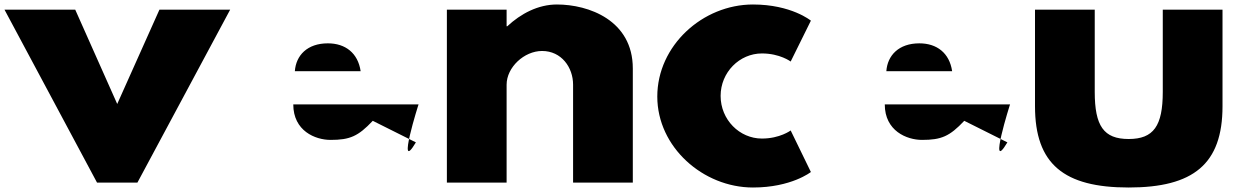

<svg xmlns="http://www.w3.org/2000/svg" viewBox="-50 -813 5539 855"><path d="M285 -770H-30L382 0H562L975 -770H660L472 -350Z M1814 -348C1816 -357 1713 -30 1802 -179L1610 -275C1545 -206 1508 -190 1422 -190C1354 -190 1256 -230 1256 -348ZM1263 -496C1268 -566 1318 -620 1410 -620C1488 -620 1544 -577 1556 -496Z M1940 0H2206V-436C2206 -513 2284 -586 2364 -586C2450 -586 2502 -513 2502 -436V0H2768V-508C2768 -723 2571 -793 2430 -793C2346 -793 2269 -752 2209 -696H2206V-770H1940Z M3343 -575C3423 -575 3471 -539 3471 -539L3561 -721C3561 -721 3474 -793 3303 -793C3079 -793 2877 -610 2877 -383C2877 -158 3081 22 3303 22C3474 22 3561 -47 3561 -47L3471 -232C3471 -232 3423 -196 3343 -196C3243 -196 3159 -280 3159 -386C3159 -491 3243 -575 3343 -575Z M4448 -348C4450 -357 4347 -30 4436 -179L4244 -275C4179 -206 4142 -190 4056 -190C3988 -190 3890 -230 3890 -348ZM3897 -496C3902 -566 3952 -620 4044 -620C4122 -620 4178 -577 4190 -496Z M4825 -770H4559V-340C4559 -82 4688 22 4976 22C5264 22 5394 -82 5394 -340V-770H5128V-404C5128 -252 5087 -194 4976 -194C4865 -194 4825 -252 4825 -404Z"/></svg>

Font: Hussar Dziwak
Style: Regular
Weight: 400
Version: Version 1.022